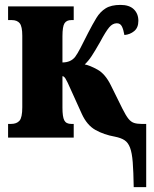

<svg xmlns="http://www.w3.org/2000/svg" viewBox="-20 -562 630 784"><path d="M526 202Q525 139 522 100.5Q519 62 511 41Q503 20 488.5 10.5Q474 1 449 -4Q404 -12 369.5 -31.5Q335 -51 314 -97L271 -192Q254 -231 247.5 -241Q241 -251 235 -251V-122Q235 -85 242.5 -70.5Q250 -56 271 -56H281V0H13V-56H25Q48 -56 59.5 -69Q71 -82 71 -124V-416Q71 -454 60.5 -467Q50 -480 28 -480H13V-536H281V-480H271Q252 -480 243.5 -467Q235 -454 235 -414V-307Q269 -307 287 -330Q296 -342 308.5 -366Q321 -390 340 -428Q358 -463 373.5 -488.5Q389 -514 411.5 -528Q434 -542 472 -542Q508 -542 526.5 -524Q545 -506 545 -477Q545 -449 528 -435Q511 -421 488 -419Q484 -442 477.5 -454.5Q471 -467 457 -467Q440 -467 426 -450.5Q412 -434 389 -391Q368 -354 354.5 -333.5Q341 -313 326 -299Q347 -295 378.5 -277.5Q410 -260 433 -213L480 -118Q494 -90 504.5 -77Q515 -64 527.5 -60Q540 -56 558 -56H577V202Z"/></svg>

Font: Noto Serif ExtraCondensed Black
Style: Regular
Weight: 900
Width: 2
Designer: Monotype Design Team
Foundry: Monotype Imaging Inc.
Version: Version 2.015; ttfautohint (v1.8.4.7-5d5b)